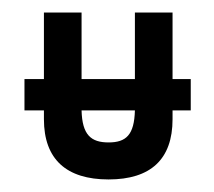

<svg xmlns="http://www.w3.org/2000/svg" viewBox="-20 -282 341 306"><path d="M255 -106H284V-156H255V-262H195V-156H110V-262H50V-156H19V-106H50V-92C50 -28 86 4 153 4C220 4 255 -28 255 -92ZM110 -106H195C194 -67 181 -55 153 -55C125 -55 111 -67 110 -106Z"/></svg>

Font: Hussar Tani
Style: Dwa
Weight: 700
Foundry: Cannot Into Space Fonts
Version: Version 0.92